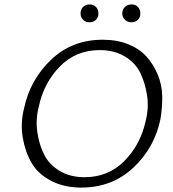

<svg xmlns="http://www.w3.org/2000/svg" viewBox="-20 -844 783 870"><path d="M385 -743Q368 -743 356.5 -754.5Q345 -766 345 -783Q345 -801 356.5 -812.5Q368 -824 385 -824Q404 -824 415 -812.5Q426 -801 426 -783Q426 -766 415 -754.5Q404 -743 385 -743ZM534 -783Q534 -801 546 -812.5Q558 -824 576 -824Q594 -824 605 -812.5Q616 -801 616 -783Q616 -766 605 -754.5Q594 -743 576 -743Q558 -743 546 -754.5Q534 -766 534 -783ZM348 6Q270 6 211 -25Q152 -56 123 -106Q94 -156 83 -221Q72 -286 89 -353Q116 -482 211 -573Q306 -664 446 -664Q510 -664 561 -643.5Q612 -623 643.5 -588Q675 -553 694.5 -506.5Q714 -460 715 -409Q716 -358 707 -304Q680 -174 584 -84Q488 6 348 6ZM363 -41Q471 -41 544 -115Q617 -189 640 -296Q655 -354 646.5 -411Q638 -468 615.5 -514Q593 -560 545 -588.5Q497 -617 432 -617Q324 -617 251.5 -543Q179 -469 156 -362Q141 -304 149 -246.5Q157 -189 180 -143.5Q203 -98 250.5 -69.5Q298 -41 363 -41Z"/></svg>

Font: EauTest Semilight
Style: Italic
Weight: 300
Italic angle: -12°
Designer: Christian Thalmann (Catharsis Fonts)
Version: Version 0.001;PS 000.001;hotconv 1.0.88;makeotf.lib2.5.64775